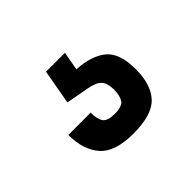

<svg xmlns="http://www.w3.org/2000/svg" viewBox="-70 -99 438 438"><g transform="rotate(-45 149.5 120.5)"><path d="M42 138Q42 186 66 213.5Q90 241 149 241Q210 241 233.5 215.5Q257 190 257 141Q257 89 232.5 68.5Q208 48 161 45L169 0H108L93 84L147 94Q171 98 180 108Q189 118 189 138Q189 158 182 168.5Q175 179 151 179Q128 179 121 169Q114 159 114 138Z"/></g></svg>

Font: Glegoo
Style: Bold
Weight: 700
Version: Version 2.0.1; ttfautohint (v0.9) -r 48 -G 60